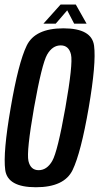

<svg xmlns="http://www.w3.org/2000/svg" viewBox="-21 -802 427 827"><path d="M133.5 4.5Q11.5 4.5 1.5 -70Q-8.5 -144.5 25 -337.5Q58 -531 94 -605.5Q130 -680 252.2 -680Q374.5 -680 384.2 -605Q394 -530 361 -337.5Q327.5 -144 291.8 -69.8Q256 4.5 133.5 4.5ZM145.5 -69Q181 -69 204 -108.8Q227 -148.5 260.5 -337.5Q294 -528 284.8 -567.2Q275.5 -606.5 240.5 -606.5Q205 -606.5 182.2 -567.2Q159.5 -528 125.5 -337.5Q92.5 -148.5 101.5 -108.8Q110.5 -69 145.5 -69ZM166 -700 240 -782.5H305.5L352 -700H298.5L268.5 -757.5L219 -700Z"/></svg>

Font: Anybody Condensed Medium
Style: Italic
Weight: 500
Width: 3
Italic angle: -10°
Designer: Tyler Finck
Foundry: Etcetera Type Company
Version: Version 1.010; ttfautohint (v1.8.3) -l 8 -r 50 -G 200 -x 14 